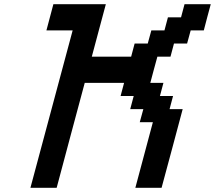

<svg xmlns="http://www.w3.org/2000/svg" viewBox="-20 -895 1024 915"><path d="M625 0H750Q767.1 -62.5 800.5 -187.5Q834 -312.5 850.6 -375H788.1L804.7 -437.5H742.2L758.8 -500H696.3Q701.7 -520.5 712.9 -562.3Q724.1 -604 730 -625H792.5L809.1 -687.5H871.6L888.7 -750H951.2Q956.5 -770.5 967.5 -812.5Q978.5 -854.5 984.4 -875H859.4L842.8 -812.5H780.3L763.7 -750H701.2L684.1 -687.5H621.6L605 -625H417.5Q428.7 -667 450.9 -750Q473.1 -833 484.4 -875H234.4Q229 -854 217.8 -812.5Q206.5 -771 201.2 -750H326.2L125 0H250Q272 -83 316.7 -250Q361.3 -417 383.8 -500H571.3L554.7 -437.5H617.2L600.6 -375H663.1L646 -312.5H708.5Z"/></svg>

Font: Faithful 32x
Style: Oblique
Weight: 400
Foundry: Faithful Resource Pack
Version: Version 1.0; January 27, 2023